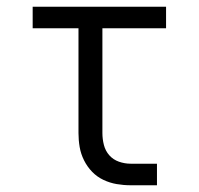

<svg xmlns="http://www.w3.org/2000/svg" viewBox="-20 -550 590 570"><path d="M446 0H368Q347 0 326.5 -3.5Q306 -7 287 -16Q268 -25 253.5 -40Q239 -55 229.5 -74Q220 -93 216.5 -113.5Q213 -134 213 -155V-466H77V-530H473V-466H284V-155Q284 -137 288.5 -119.5Q293 -102 304.5 -89Q316 -76 333 -70Q350 -64 368 -64H446Z"/></svg>

Font: Lode Term
Style: Regular
Weight: 400
Monospace: yes
Designer: Belleve Invis
Foundry: Belleve Invis
Version: Version 29.2.0